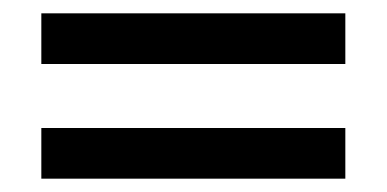

<svg xmlns="http://www.w3.org/2000/svg" viewBox="-20 -504 580 288"><path d="M42 -484H498V-408H42ZM42 -312H498V-236H42Z"/></svg>

Font: Aspekta Variable
Style: Regular
Weight: 400
Designer: Ivo Dolenc
Version: Version 2.100